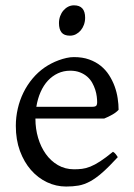

<svg xmlns="http://www.w3.org/2000/svg" viewBox="-20 -682 502 717"><path d="M242.2 -418Q217.3 -418 196.3 -408.2Q175.3 -398.4 158.9 -380.9Q142.6 -363.3 131.6 -338.4Q120.6 -313.5 115.7 -283.2H324.2Q335.4 -283.2 339.1 -286.9Q342.8 -290.5 342.8 -300.8Q342.8 -309.6 341.3 -321.8Q339.8 -334 335.7 -346.9Q331.5 -359.9 324.5 -372.6Q317.4 -385.3 306.2 -395.3Q294.9 -405.3 279.1 -411.6Q263.2 -418 242.2 -418ZM422.9 -272Q414.1 -262.2 399.4 -253.9Q384.8 -245.6 369.1 -239.3H112.3V-237.8Q112.3 -201.2 122.3 -167.2Q132.3 -133.3 150.9 -107.2Q169.4 -81.1 196.3 -65.4Q223.1 -49.8 256.8 -49.8Q272 -49.8 286.4 -51.5Q300.8 -53.2 317.4 -59.8Q334 -66.4 354.2 -79.6Q374.5 -92.8 401.9 -115.2Q408.2 -111.8 412.8 -105.5Q417.5 -99.1 419.9 -95.2Q387.2 -59.6 362.5 -37.8Q337.9 -16.1 316.2 -4.4Q294.4 7.3 273.2 11Q252 14.6 227.1 14.6Q189.5 14.6 155.5 -1.5Q121.6 -17.6 95.7 -47.1Q69.8 -76.7 54.4 -118.4Q39.1 -160.2 39.1 -211.9Q39.1 -244.6 46.4 -276.4Q53.7 -308.1 67.6 -336.4Q81.5 -364.7 101.6 -388.7Q121.6 -412.6 147 -430.2Q157.7 -437.5 171.1 -444.6Q184.6 -451.7 199.2 -457Q213.9 -462.4 228.3 -465.6Q242.7 -468.8 255.9 -468.8Q288.1 -468.8 312.7 -460Q337.4 -451.2 356 -436.3Q374.5 -421.4 387.2 -401.6Q399.9 -381.8 408 -359.9Q416 -337.9 419.4 -315.2Q422.9 -292.5 422.9 -272ZM297.9 -615.7Q297.9 -602.1 293.5 -589.8Q289.1 -577.6 281.5 -568.6Q273.9 -559.6 263.7 -554.2Q253.4 -548.8 241.2 -548.8Q219.2 -548.8 209.7 -561Q200.2 -573.2 200.2 -595.7Q200.2 -609.4 204.6 -621.6Q209 -633.8 216.8 -642.8Q224.6 -651.9 234.6 -657Q244.6 -662.1 256.3 -662.1Q297.9 -662.1 297.9 -615.7Z"/></svg>

Font: Gentium
Style: Regular
Weight: 400
Designer: J. Victor Gaultney
Version: Version 1.03; 2011; OFL 1.1 release